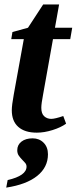

<svg xmlns="http://www.w3.org/2000/svg" viewBox="-20 -583 343 858"><path d="M209 -51.8Q225.6 -51.8 262.7 -64.5L275.4 -30.3Q251.5 -13.2 214.6 -1.7Q177.7 9.8 144.5 9.8Q90.8 9.8 61.8 -15.9Q32.7 -41.5 32.7 -90.3Q32.7 -112.8 41.5 -160.6L86.4 -408.2H30.3L35.6 -439.9L105 -459L172.9 -563H244.1L225.6 -459H302.7L293.9 -408.2H216.8L172.4 -159.7Q164.6 -119.6 164.6 -101.1Q164.6 -75.2 177.5 -63.5Q190.4 -51.8 209 -51.8ZM126 35.2Q155.3 35.2 174.8 54.7Q194.3 74.2 194.3 106.4Q194.3 164.6 146.2 203.1Q98.1 241.7 7.8 255.4L14.2 221.7Q98.6 202.1 98.6 161.6Q98.6 151.9 92 144.5Q85.4 137.2 77.9 129.4Q70.3 121.6 63.7 112.1Q57.1 102.5 57.1 88.4Q57.1 64.5 75.9 49.8Q94.7 35.2 126 35.2Z"/></svg>

Font: Tinos
Style: Bold Italic
Weight: 700
Italic angle: -16.333°
Designer: Steve Matteson
Foundry: Monotype Imaging Inc.
Version: Version 1.23